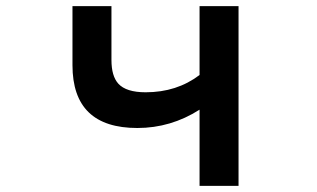

<svg xmlns="http://www.w3.org/2000/svg" viewBox="-20 -585 1040 630"><path d="M217.8 -564.9H345.7V-388.2Q345.7 -335.4 368.2 -310.5Q394 -282.2 458 -282.2Q560.1 -282.2 634.8 -338.9V-564.9H762.7V24.9H634.8V-225.1Q540.5 -165 430.7 -165Q217.8 -165 217.8 -371.1Z"/></svg>

Font: BIZ UDPGothic
Style: Bold
Weight: 700
Designer: TypeBank Co., Ltd.
Foundry: Morisawa Inc.
Version: Version 1.051